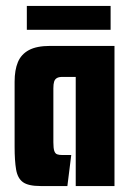

<svg xmlns="http://www.w3.org/2000/svg" viewBox="-20 -624 436 644"><path d="M116 0Q75 0 57 -13Q39 -26 34 -55.5Q29 -85 29 -132V-350Q29 -389 40 -415.5Q51 -442 77 -456Q103 -470 148 -470H364V0H234V-366H189Q177 -366 170.5 -362Q164 -358 161.5 -350Q159 -342 159 -328V-147Q159 -127 162 -118Q165 -109 171.5 -106.5Q178 -104 190 -104H219L206 0ZM70 -524V-604H351V-524Z"/></svg>

Font: Smooch Sans ExtraBold
Style: Regular
Weight: 800
Designer: Robert E. Leuschke
Foundry: Robert E. Leuschke
Version: Version 1.010